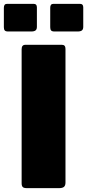

<svg xmlns="http://www.w3.org/2000/svg" viewBox="-60 -974 451 994"><path d="M261 -742Q279 -742 279 -721V-29Q279 -13 271 -6.5Q263 0 246 0H79Q63 0 57.5 -6Q52 -12 52 -25V-719Q52 -742 71 -742ZM131 -936V-835Q131 -822 124 -816.5Q117 -811 102 -811H-18Q-31 -811 -35.5 -816.5Q-40 -822 -40 -833V-934Q-40 -954 -24 -954H115Q131 -954 131 -936ZM371 -936V-835Q371 -822 364 -816.5Q357 -811 342 -811H222Q209 -811 204.5 -816.5Q200 -822 200 -833V-934Q200 -954 216 -954H355Q371 -954 371 -936Z"/></svg>

Font: Libre Franklin Thin Black
Style: Regular
Weight: 900
Version: Version 3.000